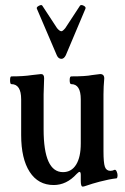

<svg xmlns="http://www.w3.org/2000/svg" viewBox="-20 -706 486 744"><path d="M218 -478Q206 -478 200 -492L123 -672Q120 -678 130.5 -683.5Q141 -689 144 -684L201 -597Q211 -585 218 -585Q223 -585 233 -597L290 -684Q294 -689 304 -684Q314 -679 311 -672L235 -492Q228 -478 218 -478ZM300 17Q293 17 293 -5V-28Q293 -40 288 -40Q285 -40 277 -32Q238 11 188 11Q128 11 95 -40Q62 -91 62 -183V-321Q62 -380 24 -380Q19 -380 19 -395Q19 -410 24 -410Q71 -410 103 -415Q135 -419 139 -419Q151 -419 151 -403Q149 -357 149 -340V-205Q149 -39 224 -39Q257 -39 275 -68Q293 -97 293 -150V-321Q293 -380 256 -380Q250 -380 250 -395Q250 -410 256 -410Q312 -410 336 -415Q364 -419 368 -419Q384 -419 384 -402Q381 -370 381 -340V-120Q381 -75 386.5 -59.5Q392 -44 408 -44Q416 -44 424 -48Q429 -49 432.5 -40.5Q436 -32 435.5 -24.5Q435 -17 432 -15Q404 -12 366 -2Q339 5 310 15Q305 17 300 17Z"/></svg>

Font: Junicode Cond Medium
Style: Regular
Weight: 500
Width: 3
Designer: Peter S. Baker
Version: Version 2.201